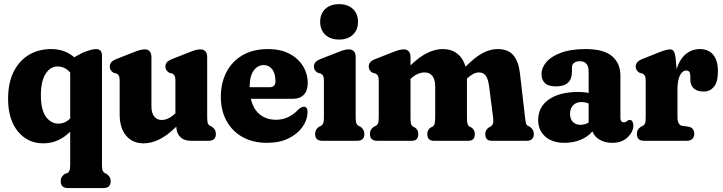

<svg xmlns="http://www.w3.org/2000/svg" viewBox="-20 -696 3572 949"><path d="M316 233.5Q280 233.5 280 199.5Q280 187 285.2 179Q290.5 171 300 163.5L313 159.5Q320 155.5 323.5 147Q327 138.5 327 116.5V-45Q299 -17.5 266 -2.5Q233 12.5 194 12.5Q116.5 12.5 68.2 -46.8Q20 -106 20 -207Q20 -286 47.2 -341Q74.5 -396 122.8 -424.8Q171 -453.5 233.5 -453.5Q300 -453.5 347 -413L387.5 -435Q410.5 -444.5 427.2 -449Q444 -453.5 454 -453.5Q484 -453.5 484 -422.5V116.5Q484 138.5 487.2 146.8Q490.5 155 498 159.5L507 163.5Q516.5 171 521.8 179Q527 187 527 199.5Q527 233.5 491 233.5ZM182 -225.5Q182 -154.5 206.5 -119.8Q231 -85 268.5 -85Q301.5 -85 327 -110.5V-337.5Q300.5 -367.5 264.5 -367.5Q228.5 -367.5 205.2 -330.8Q182 -294 182 -225.5Z M571.5 -131V-296Q571.5 -314 567.8 -321.2Q564 -328.5 555 -333L543 -335.5Q522.5 -347 522.5 -366.5Q522.5 -379 529.8 -388Q537 -397 556 -404.5L637 -436.5Q659.5 -445.5 672.2 -448.8Q685 -452 696 -452Q712 -452 720.2 -441.8Q728.5 -431.5 728.5 -415.5V-171Q728.5 -137.5 742.2 -120.2Q756 -103 779 -103Q812.5 -103 846 -135L847 -135.5V-296Q847 -314 843.2 -321.2Q839.5 -328.5 830.5 -333L818 -335.5Q797.5 -347 797.5 -366.5Q797.5 -379 804.8 -388Q812 -397 831.5 -404.5L912.5 -436.5Q935 -445.5 947.8 -448.8Q960.5 -452 971 -452Q987 -452 995.5 -441.8Q1004 -431.5 1004 -415.5V-117Q1004 -95 1007.2 -86.5Q1010.5 -78 1018 -74L1027 -70Q1037 -62.5 1042 -54.5Q1047 -46.5 1047 -34Q1047 0 1011 0H924.5Q889 0 870.2 -19.8Q851.5 -39.5 851.5 -70Q804.5 -24.5 765.5 -6Q726.5 12.5 689.5 12.5Q635.5 12.5 603.5 -25.2Q571.5 -63 571.5 -131Z M1501 -285Q1501 -247.5 1481.5 -227.5Q1462 -207.5 1426.5 -207.5H1220Q1232 -155.5 1264.8 -129.8Q1297.5 -104 1344.5 -104Q1376.5 -104 1404.5 -117.2Q1432.5 -130.5 1451.5 -152Q1469.5 -168.5 1481.5 -168.5Q1500.5 -168.5 1500 -141.5Q1499 -102 1474.2 -67.5Q1449.5 -33 1405 -11.5Q1360.5 10 1299.5 10Q1230.5 10 1179.2 -18.5Q1128 -47 1099.8 -98.2Q1071.5 -149.5 1071.5 -217.5Q1071.5 -285 1098.5 -338.2Q1125.5 -391.5 1177.8 -422.5Q1230 -453.5 1306 -453.5Q1366 -453.5 1409.8 -430.8Q1453.5 -408 1477.2 -369.8Q1501 -331.5 1501 -285ZM1284 -374.5Q1254 -374.5 1234 -347.5Q1214 -320.5 1214 -265.5V-265H1313Q1341.5 -265 1341.5 -294Q1341.5 -334 1324.8 -354.2Q1308 -374.5 1284 -374.5Z M1656 -500.5Q1613 -500.5 1587.8 -524.2Q1562.5 -548 1562.5 -588Q1562.5 -628 1587.8 -651.8Q1613 -675.5 1656 -675.5Q1699 -675.5 1724.2 -651.8Q1749.5 -628 1749.5 -588Q1749.5 -548 1724.2 -524.2Q1699 -500.5 1656 -500.5ZM1738 -415.5V-117Q1738 -95.5 1741.2 -87Q1744.5 -78.5 1752 -74L1761 -70Q1781 -56 1781 -34Q1781 0 1745 0H1573.5Q1537.5 0 1537.5 -34Q1537.5 -56.5 1557.5 -70L1567 -74Q1574 -78.5 1577.5 -87Q1581 -95.5 1581 -117V-296Q1581 -314 1577 -321.2Q1573 -328.5 1564 -333L1552 -335.5Q1531.5 -347 1531.5 -366.5Q1531.5 -379 1538.8 -388Q1546 -397 1565 -404.5L1646.5 -436.5Q1669 -445.5 1681.5 -448.8Q1694 -452 1705 -452Q1721 -452 1729.5 -441.8Q1738 -431.5 1738 -415.5Z M2009 -415.5V-373Q2055 -417 2093.8 -435.2Q2132.5 -453.5 2168 -453.5Q2210.5 -453.5 2239.8 -431Q2269 -408.5 2281 -366.5Q2328.5 -414 2365.8 -433.8Q2403 -453.5 2439.5 -453.5Q2493 -453.5 2518.5 -421.5Q2544 -389.5 2550 -333L2575 -117Q2577.5 -95.5 2579.8 -87Q2582 -78.5 2589 -74L2598.5 -70Q2608 -62.5 2613.2 -54.5Q2618.5 -46.5 2618.5 -34Q2618.5 0 2582.5 0H2410.5Q2378.5 0 2378.5 -34Q2378.5 -53 2394.5 -65L2404.5 -70Q2412 -75 2416 -83.5Q2420 -92 2417.5 -113L2397.5 -269.5Q2393 -304 2381.8 -321Q2370.5 -338 2346.5 -338Q2320.5 -338 2288.5 -308L2288 -307.5V-117Q2288 -93.5 2290.8 -84.2Q2293.5 -75 2301 -70L2311.5 -65Q2327 -53 2327 -34Q2327 0 2294.5 0H2124.5Q2092 0 2092 -34Q2092 -53 2107.5 -65L2118 -70Q2125.5 -75 2128.2 -84.2Q2131 -93.5 2131 -117V-270Q2131 -303.5 2117 -320.8Q2103 -338 2078.5 -338Q2043 -338 2009.5 -306L2009 -305.5V-117Q2009 -93.5 2011.5 -84.2Q2014 -75 2022 -70L2032 -65Q2047.5 -53 2047.5 -34Q2047.5 0 2015.5 0H1844.5Q1808.5 0 1808.5 -34Q1808.5 -46.5 1813.5 -54.5Q1818.5 -62.5 1828.5 -70L1838 -74Q1845.5 -78.5 1848.8 -86.8Q1852 -95 1852 -117V-296Q1852 -314 1848 -321.2Q1844 -328.5 1835 -333L1823 -335.5Q1802.5 -347 1802.5 -366.5Q1802.5 -379 1809.8 -388Q1817 -397 1836 -404.5L1917.5 -436.5Q1940 -445.5 1952.5 -448.8Q1965 -452 1976 -452Q1992 -452 2000.5 -441.8Q2009 -431.5 2009 -415.5Z M2640 -102Q2640 -167.5 2693 -204.5Q2746 -241.5 2839 -241.5Q2866 -241.5 2889.5 -237V-342Q2889.5 -393.5 2845.5 -393.5Q2828.5 -393.5 2817.8 -385.5Q2807 -377.5 2807 -364V-341Q2807 -269 2727 -269Q2690.5 -269 2673.5 -285.2Q2656.5 -301.5 2656.5 -330Q2656.5 -361.5 2681 -389.8Q2705.5 -418 2754 -435.8Q2802.5 -453.5 2875 -453.5Q2963.5 -453.5 3005 -418.5Q3046.5 -383.5 3046.5 -322V-112.5Q3046.5 -104.5 3050.2 -98Q3054 -91.5 3064 -91.5Q3072.5 -91.5 3080 -98.5Q3086.5 -103.5 3092 -103.5Q3100.5 -103.5 3105.5 -95.5Q3110.5 -87.5 3110.5 -76.5Q3110.5 -45 3082.5 -17.5Q3054.5 10 3006 10Q2970 10 2943.8 -5.5Q2917.5 -21 2908 -46.5Q2885.5 -19.5 2849 -4.8Q2812.5 10 2770.5 10Q2709.5 10 2674.8 -21.2Q2640 -52.5 2640 -102ZM2797.5 -133.5Q2797.5 -107 2811.8 -93Q2826 -79 2850 -79Q2871.5 -79 2889.5 -90.5V-184.5Q2873 -191.5 2853.5 -191.5Q2828 -191.5 2812.8 -175.8Q2797.5 -160 2797.5 -133.5Z M3319 -410.5 3324.5 -355Q3340.5 -405.5 3370.8 -429.5Q3401 -453.5 3439 -453.5Q3481.5 -453.5 3505 -425.5Q3528.5 -397.5 3528.5 -343Q3528.5 -291.5 3509 -267.5Q3489.5 -243.5 3458.5 -243.5Q3425.5 -243.5 3408.8 -259.2Q3392 -275 3392 -303V-321.5Q3392 -347.5 3372 -347.5Q3353.5 -347.5 3341 -323.8Q3328.5 -300 3328.5 -253V-117Q3328.5 -78 3352.5 -74L3382 -70Q3411.5 -65 3411.5 -34Q3411.5 -19 3402 -9.5Q3392.5 0 3374.5 0H3164Q3128 0 3128 -34Q3128 -46.5 3133 -54.5Q3138 -62.5 3148 -70L3157.5 -74Q3165 -78.5 3168.2 -86.8Q3171.5 -95 3171.5 -117V-296Q3171.5 -314 3167.5 -321.2Q3163.5 -328.5 3154.5 -333L3142.5 -335.5Q3122 -347 3122 -366.5Q3122 -379 3129.8 -388.2Q3137.5 -397.5 3155.5 -404.5L3240.5 -438.5Q3275.5 -452 3292 -452Q3303 -452 3309.5 -443.5Q3316 -435 3319 -410.5Z"/></svg>

Font: Fraunces 144pt SuperSoft
Style: Bold
Weight: 700
Version: Version 1.000;[b76b70a41]